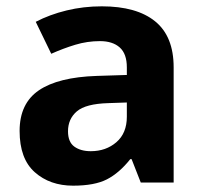

<svg xmlns="http://www.w3.org/2000/svg" viewBox="-20 -577 644 607"><path d="M302 -557Q412 -557 470.5 -509.5Q529 -462 529 -364V0H425L396 -74H392Q357 -30 318 -10Q279 10 211 10Q138 10 90 -32.5Q42 -75 42 -163Q42 -250 103 -291.5Q164 -333 286 -337L381 -340V-364Q381 -407 358.5 -427Q336 -447 296 -447Q256 -447 218 -435.5Q180 -424 142 -407L93 -508Q137 -531 190.5 -544Q244 -557 302 -557ZM323 -251Q251 -249 223 -225Q195 -201 195 -162Q195 -128 215 -113.5Q235 -99 267 -99Q315 -99 348 -127.5Q381 -156 381 -208V-253Z"/></svg>

Font: Noto Sans Tangsa
Style: Bold
Weight: 700
Version: Version 1.504